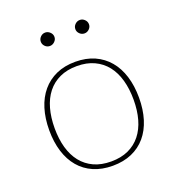

<svg xmlns="http://www.w3.org/2000/svg" viewBox="-125 -774 804 880"><g transform="rotate(-20 277.0 -334.0)"><path d="M276.5 -501Q329 -501 369.8 -482.8Q410.5 -464.5 438.5 -431.2Q466.5 -398 481 -351Q495.5 -304 495.5 -246.5Q495.5 -189 481 -142.2Q466.5 -95.5 438.5 -62.5Q410.5 -29.5 369.8 -11.8Q329 6 276.5 6Q224 6 183.2 -11.8Q142.5 -29.5 114.5 -62.5Q86.5 -95.5 72 -142.2Q57.5 -189 57.5 -246.5Q57.5 -304 72 -351Q86.5 -398 114.5 -431.2Q142.5 -464.5 183.2 -482.8Q224 -501 276.5 -501ZM276.5 -15Q324.5 -15 360.5 -31.5Q396.5 -48 420.8 -78.5Q445 -109 457 -151.5Q469 -194 469 -246.5Q469 -299 457 -342Q445 -385 420.8 -415.8Q396.5 -446.5 360.5 -463.2Q324.5 -480 276.5 -480Q228.5 -480 192.5 -463.2Q156.5 -446.5 132.2 -415.8Q108 -385 96 -342Q84 -299 84 -246.5Q84 -194 96 -151.5Q108 -109 132.2 -78.5Q156.5 -48 192.5 -31.5Q228.5 -15 276.5 -15ZM226.5 -641Q226.5 -628 216.2 -618.2Q206 -608.5 193 -608.5Q179.5 -608.5 169.8 -618.2Q160 -628 160 -641Q160 -654.5 169.8 -664.2Q179.5 -674 193 -674Q206 -674 216.2 -664.2Q226.5 -654.5 226.5 -641ZM395 -641Q395 -628 385 -618.2Q375 -608.5 362 -608.5Q348.5 -608.5 338.5 -618.2Q328.5 -628 328.5 -641Q328.5 -654.5 338.5 -664.2Q348.5 -674 362 -674Q375 -674 385 -664.2Q395 -654.5 395 -641Z"/></g></svg>

Font: Lato ExtraLight
Style: Regular
Weight: 275
Designer: Lukasz Dziedzic with Adam Twardoch and Botio Nikoltchev
Foundry: tyPoland Lukasz Dziedzic
Version: Version 2.015; 2015-08-06; http://www.latofonts.com/